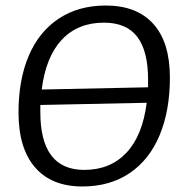

<svg xmlns="http://www.w3.org/2000/svg" viewBox="-20 -667 656 695"><path d="M595 -386Q595 -267 558 -178Q521 -89 449.5 -40.5Q378 8 278 8Q167 8 107 -61Q47 -130 47 -260Q47 -378 84 -465Q121 -552 192.5 -599.5Q264 -647 363 -647Q475 -647 535 -580.5Q595 -514 595 -386ZM131 -343 516 -351V-379Q516 -482 477 -533.5Q438 -585 356 -585Q262 -585 204 -523.5Q146 -462 131 -343ZM511 -295 126 -287V-261Q126 -52 285 -52Q379 -52 437.5 -114Q496 -176 511 -295Z"/></svg>

Font: Alegreya Sans SC
Style: Italic
Weight: 400
Italic angle: -7°
Designer: Juan Pablo del Peral
Foundry: Huerta Tipografica
Version: Version 2.008; ttfautohint (v1.6)